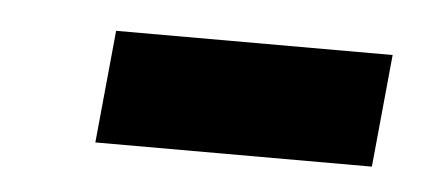

<svg xmlns="http://www.w3.org/2000/svg" viewBox="-26 -389 387 175"><g transform="rotate(5 168.0 -301.5)"><path d="M65 -250 75 -353H328L318 -250Z"/></g></svg>

Font: Karla
Style: Italic
Weight: 400
Italic angle: -8°
Designer: Jonathan Pinhorn
Version: Version 2.004;gftools[0.9.33]